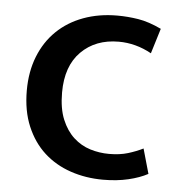

<svg xmlns="http://www.w3.org/2000/svg" viewBox="-42 -520 532 571"><g transform="rotate(5 224.0 -235.0)"><path d="M297 -68Q329 -68 353.5 -75.5Q378 -83 398 -93L419 -19Q395 -6 361 2Q327 10 286 10Q234 10 188.5 -5.5Q143 -21 109.5 -51.5Q76 -82 56.5 -128Q37 -174 37 -235Q37 -291 55 -336.5Q73 -382 106 -414Q139 -446 185 -463Q231 -480 286 -480Q317 -480 348.5 -475Q380 -470 418 -452L395 -377Q348 -403 297 -403Q228 -403 185 -360Q142 -317 142 -238Q142 -190 155.5 -157.5Q169 -125 191 -105Q213 -85 240.5 -76.5Q268 -68 297 -68Z"/></g></svg>

Font: Mukta Medium
Style: Regular
Weight: 500
Designer: Girish Dalvi and Yashodeep Gholap
Foundry: Ek Type
Version: Version 2.538;PS 1.002;hotconv 16.6.51;makeotf.lib2.5.65220;